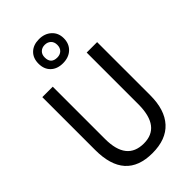

<svg xmlns="http://www.w3.org/2000/svg" viewBox="-291 -1076 1182 1182"><g transform="rotate(-45 300.0 -485.5)"><path d="M539.1 -714.8V-252Q539.1 -125 477.5 -57.6Q416 9.8 296.9 9.8Q61 9.8 61 -253.9V-713.9H151.9V-258.8Q151.9 -69.8 301.8 -69.8Q445.8 -69.8 448.2 -259.8V-714.8ZM298.8 -771Q249 -771 219.5 -799.3Q189.9 -827.6 189.9 -876Q189.9 -924.3 219.5 -952.6Q249 -981 298.8 -981Q348.1 -981 379.6 -952.1Q411.1 -923.3 411.1 -877Q411.1 -829.1 380.1 -800Q349.1 -771 298.8 -771ZM298.8 -931.2Q274.9 -931.2 259.5 -916.5Q244.1 -901.9 244.1 -876Q244.1 -820.8 298.8 -820.8Q323.2 -820.8 338.6 -835.4Q354 -850.1 354 -876Q354 -901.9 338.6 -916.5Q323.2 -931.2 298.8 -931.2Z"/></g></svg>

Font: Apple Sans Adjectives
Style: Regular
Weight: 400
Monospace: yes
Foundry: Apple Sans Adjectives
Version: Version 0.01